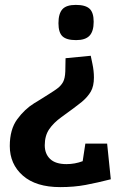

<svg xmlns="http://www.w3.org/2000/svg" viewBox="-20 -521 505 785"><path d="M219 -426Q219 -465 235 -483Q251 -501 290 -501Q329 -501 346 -485.5Q363 -470 363 -432Q363 -393 346 -375Q329 -357 291 -357Q252 -357 235.5 -372.5Q219 -388 219 -426ZM433 212Q378 226 330.5 235Q283 244 226 244Q127 244 73.5 197Q20 150 20 76Q20 8 50.5 -33.5Q81 -75 120 -99L143 -113Q154 -120 178 -135Q202 -150 214 -159Q230 -171 238 -186Q246 -201 247 -229L248 -283L351 -293Q352 -288 358 -259.5Q364 -231 364 -204Q364 -169 351.5 -147Q339 -125 314 -104Q288 -83 231 -42Q199 -19 181 7.5Q163 34 163 73Q163 108 185 129Q207 150 252 150Q286 150 318 138L329 66H418Z"/></svg>

Font: Enriqueta
Style: Bold
Weight: 700
Designer: Viviana Monsalve, Gustavo Ibarra
Foundry: 72Puntos
Version: Version 2.000